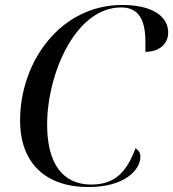

<svg xmlns="http://www.w3.org/2000/svg" viewBox="-20 -744 698 774"><path d="M337 10C484 10 546 -60 546 -113C546 -128 538 -140 526 -146C493 -57 448 0 348 0C230 0 170 -88 170 -242C170 -446 284 -714 468 -714C572 -714 567 -607 566 -535C620 -535 658 -565 658 -613C658 -680 591 -724 473 -724C224 -724 61 -496 61 -258C61 -87 163 10 337 10Z"/></svg>

Font: Noto Serif Display
Style: Italic
Weight: 400
Italic angle: -12°
Designer: Monotype Design Team
Foundry: Monotype Imaging Inc.
Version: Version 2.009